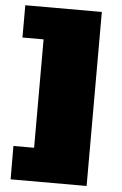

<svg xmlns="http://www.w3.org/2000/svg" viewBox="-55 -832 555 871"><g transform="rotate(5 222.0 -396.0)"><path d="M26.9 0 26.4 -151.9H120.6V-645.5H24.4V-792.5H373V0Z"/></g></svg>

Font: Bevan
Style: Regular
Weight: 400
Foundry: vernon adams
Version: Version 1.000